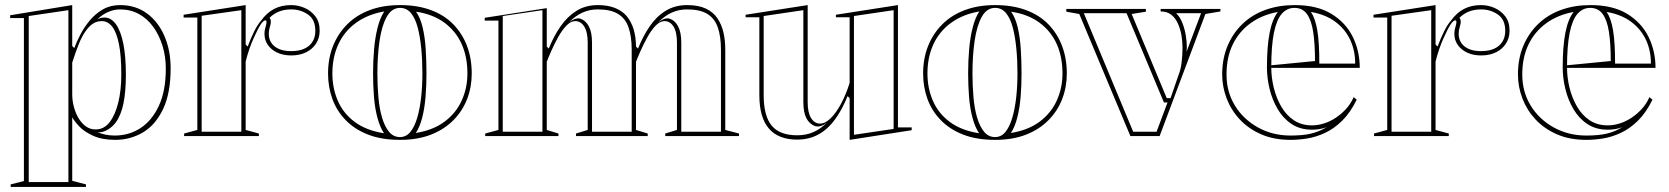

<svg xmlns="http://www.w3.org/2000/svg" viewBox="-20 -535 6562 755"><path d="M22 200V190L74 177V-464H20V-475L264 -515V-354L272 -346Q281 -370 296 -399Q311 -428 333 -454.5Q355 -481 384.5 -498Q414 -515 452 -515Q513 -515 557.5 -482.5Q602 -450 626.5 -393.5Q651 -337 651 -266Q651 -168 621 -105.5Q591 -43 541.5 -14Q492 15 433 15Q382 15 346.5 -1Q311 -17 291 -38.5Q271 -60 264 -74V176L318 190V200ZM93 181H249V-495L93 -472ZM356 -26Q389 -26 411 -54.5Q433 -83 445 -131.5Q457 -180 457 -242Q457 -317 447.5 -363Q438 -409 421 -430.5Q404 -452 380 -452Q361 -452 345.5 -442Q330 -432 315.5 -411Q301 -390 289 -359.5Q277 -329 264 -289V-165Q264 -138 271 -113Q278 -88 290 -68.5Q302 -49 318.5 -37.5Q335 -26 356 -26ZM431 -2Q487 -2 532 -31Q577 -60 604.5 -118.5Q632 -177 632 -265Q632 -313 619 -355Q606 -397 582.5 -429.5Q559 -462 526 -480Q493 -498 452 -498Q428 -498 404.5 -487.5Q381 -477 363 -459Q371 -463 377 -464.5Q383 -466 391 -466Q417 -466 436 -439.5Q455 -413 465 -363Q475 -313 475 -242Q475 -175 465.5 -128.5Q456 -82 435.5 -54Q415 -26 382 -16Q378 -15 373.5 -15Q369 -15 364 -15Q378 -9 395 -5.5Q412 -2 431 -2Z M704 0V-10L756 -24V-466H702V-477L946 -515V-360L954 -352Q966 -384 979 -410.5Q992 -437 1006 -453Q1029 -485 1058 -500Q1087 -515 1125 -515Q1152 -515 1177.5 -504Q1203 -493 1220 -471Q1237 -449 1237 -414Q1237 -386 1223 -364Q1209 -342 1184 -329.5Q1159 -317 1125 -317Q1094 -317 1070.5 -328Q1047 -339 1033.5 -358Q1020 -377 1020 -402Q1020 -412 1022 -420.5Q1024 -429 1026 -436Q1028 -443 1028 -448Q1028 -455 1024 -455Q1016 -455 1005.5 -439.5Q995 -424 978 -386Q970 -369 961.5 -345Q953 -321 946 -293V-24L998 -10V0ZM929 -495 773 -473V-17H929ZM1125 -498Q1098 -498 1077 -489.5Q1056 -481 1040 -465Q1043 -461 1044 -457.5Q1045 -454 1045 -448Q1045 -443 1043 -436Q1041 -429 1039 -420.5Q1037 -412 1037 -402Q1037 -371 1060 -352.5Q1083 -334 1125 -334Q1171 -334 1195.5 -355.5Q1220 -377 1220 -414Q1220 -458 1191 -478Q1162 -498 1125 -498Z M1553 -515Q1621 -515 1674 -495.5Q1727 -476 1762.5 -439.5Q1798 -403 1816.5 -354Q1835 -305 1835 -246Q1835 -193 1817 -146Q1799 -99 1763 -62.5Q1727 -26 1674.5 -5.5Q1622 15 1553 15Q1481 15 1428 -5.5Q1375 -26 1339.5 -62.5Q1304 -99 1287 -146Q1270 -193 1270 -246Q1270 -305 1289.5 -354Q1309 -403 1345.5 -439.5Q1382 -476 1434.5 -495.5Q1487 -515 1553 -515ZM1553 -504Q1520 -504 1500.5 -468.5Q1481 -433 1472.5 -374.5Q1464 -316 1464 -246Q1464 -198 1468 -152.5Q1472 -107 1482.5 -72Q1493 -37 1510 -16.5Q1527 4 1553 4Q1577 4 1593.5 -16Q1610 -36 1620.5 -71.5Q1631 -107 1636 -152Q1641 -197 1641 -246Q1641 -298 1636.5 -344.5Q1632 -391 1622.5 -427Q1613 -463 1596 -483.5Q1579 -504 1553 -504ZM1287 -246Q1287 -188 1308.5 -138.5Q1330 -89 1375 -55.5Q1420 -22 1490 -11Q1474 -35 1464 -72.5Q1454 -110 1450.5 -155Q1447 -200 1447 -246Q1447 -295 1451 -341.5Q1455 -388 1465 -427Q1475 -466 1491 -490Q1427 -479 1381 -446Q1335 -413 1311 -362Q1287 -311 1287 -246ZM1818 -246Q1818 -311 1795.5 -361.5Q1773 -412 1728 -445.5Q1683 -479 1616 -489Q1633 -465 1642 -427Q1651 -389 1654 -342Q1657 -295 1657 -246Q1657 -200 1653.5 -155.5Q1650 -111 1640.5 -73.5Q1631 -36 1615 -12Q1683 -23 1728 -56.5Q1773 -90 1795.5 -139.5Q1818 -189 1818 -246Z M1888 0V-10L1940 -24V-454H1886V-465L2130 -503V-352L2138 -344Q2157 -392 2184 -431Q2211 -470 2247 -492.5Q2283 -515 2331 -515Q2369 -515 2397.5 -504Q2426 -493 2444 -472Q2462 -451 2471.5 -420Q2481 -389 2481 -349V-24L2527 -10V0H2245V-10L2291 -24V-367Q2291 -409 2277.5 -430.5Q2264 -452 2242 -452Q2224 -452 2206.5 -433.5Q2189 -415 2174 -387.5Q2159 -360 2147.5 -334Q2136 -308 2130 -292V-24L2176 -10V0ZM2596 0V-10L2642 -24V-367Q2642 -409 2628.5 -430.5Q2615 -452 2593 -452Q2575 -452 2557.5 -433.5Q2540 -415 2525 -387.5Q2510 -360 2498.5 -334Q2487 -308 2481 -292V-352L2489 -344Q2508 -392 2534.5 -431Q2561 -470 2597.5 -492.5Q2634 -515 2682 -515Q2726 -515 2755 -501.5Q2784 -488 2800.5 -464Q2817 -440 2824.5 -408.5Q2832 -377 2832 -340V-24L2886 -10V0ZM1957 -17H2113V-495L1957 -472ZM2308 -17H2464V-340Q2464 -392 2451.5 -427.5Q2439 -463 2410 -480.5Q2381 -498 2331 -498Q2298 -498 2270.5 -485.5Q2243 -473 2218 -448Q2230 -457 2241 -460.5Q2252 -464 2261 -462Q2283 -455 2295.5 -431.5Q2308 -408 2308 -367ZM2659 -17H2815V-340Q2815 -392 2802.5 -427.5Q2790 -463 2761 -480.5Q2732 -498 2682 -498Q2649 -498 2621.5 -485.5Q2594 -473 2569 -448Q2581 -457 2592 -460.5Q2603 -464 2612 -462Q2634 -455 2646.5 -431.5Q2659 -408 2659 -367Z M3115 14Q3041 14 3003.5 -29.5Q2966 -73 2966 -161V-467H2912V-477L3156 -515V-133Q3156 -92 3169.5 -70.5Q3183 -49 3205 -49Q3225 -49 3246.5 -70Q3268 -91 3287.5 -127.5Q3307 -164 3321 -209V-467H3267V-477L3511 -515V-34H3565V-23L3321 15V-149L3313 -157Q3277 -69 3229 -27.5Q3181 14 3115 14ZM3494 -495 3338 -472V-5L3494 -28ZM3139 -495 2983 -472V-161Q2983 -79 3014.5 -41Q3046 -3 3115 -3Q3150 -3 3178.5 -15.5Q3207 -28 3232 -53Q3221 -44 3209.5 -40Q3198 -36 3185 -39Q3162 -48 3150.5 -71Q3139 -94 3139 -134Z M3893 -515Q3961 -515 4014 -495.5Q4067 -476 4102.5 -439.5Q4138 -403 4156.5 -354Q4175 -305 4175 -246Q4175 -193 4157 -146Q4139 -99 4103 -62.5Q4067 -26 4014.5 -5.5Q3962 15 3893 15Q3821 15 3768 -5.5Q3715 -26 3679.5 -62.5Q3644 -99 3627 -146Q3610 -193 3610 -246Q3610 -305 3629.5 -354Q3649 -403 3685.5 -439.5Q3722 -476 3774.5 -495.5Q3827 -515 3893 -515ZM3893 -504Q3860 -504 3840.5 -468.5Q3821 -433 3812.5 -374.5Q3804 -316 3804 -246Q3804 -198 3808 -152.5Q3812 -107 3822.5 -72Q3833 -37 3850 -16.5Q3867 4 3893 4Q3917 4 3933.5 -16Q3950 -36 3960.5 -71.5Q3971 -107 3976 -152Q3981 -197 3981 -246Q3981 -298 3976.5 -344.5Q3972 -391 3962.5 -427Q3953 -463 3936 -483.5Q3919 -504 3893 -504ZM3627 -246Q3627 -188 3648.5 -138.5Q3670 -89 3715 -55.5Q3760 -22 3830 -11Q3814 -35 3804 -72.5Q3794 -110 3790.5 -155Q3787 -200 3787 -246Q3787 -295 3791 -341.5Q3795 -388 3805 -427Q3815 -466 3831 -490Q3767 -479 3721 -446Q3675 -413 3651 -362Q3627 -311 3627 -246ZM4158 -246Q4158 -311 4135.5 -361.5Q4113 -412 4068 -445.5Q4023 -479 3956 -489Q3973 -465 3982 -427Q3991 -389 3994 -342Q3997 -295 3997 -246Q3997 -200 3993.5 -155.5Q3990 -111 3980.5 -73.5Q3971 -36 3955 -12Q4023 -23 4068 -56.5Q4113 -90 4135.5 -139.5Q4158 -189 4158 -246Z M4425 0 4224 -480 4173 -489V-500H4486V-489L4430 -480L4568 -149H4583L4614 -239Q4623 -261 4626.5 -289.5Q4630 -318 4630 -349Q4630 -371 4626 -395Q4622 -419 4612.5 -441Q4603 -463 4586.5 -476.5Q4570 -490 4544 -490V-500H4779V-490L4720 -480L4540 0ZM4436 -17H4528L4571 -132H4557L4410 -483H4242ZM4605 -483Q4621 -467 4630 -443.5Q4639 -420 4643 -395Q4647 -370 4647 -349Q4647 -345 4646.5 -341Q4646 -337 4646 -332L4703 -483Z M5071 -515Q5159 -515 5215.5 -480.5Q5272 -446 5299.5 -390Q5327 -334 5327 -268H4976V-278L5151 -295Q5151 -362 5144 -408.5Q5137 -455 5119.5 -479.5Q5102 -504 5070 -504Q5041 -504 5020.5 -481Q5000 -458 4989.5 -406.5Q4979 -355 4979 -270Q4979 -230 4989 -189.5Q4999 -149 5018.5 -115.5Q5038 -82 5068 -62Q5098 -42 5139 -42Q5162 -42 5186 -49.5Q5210 -57 5232 -71.5Q5254 -86 5272.5 -106Q5291 -126 5303 -153L5315 -143Q5290 -92 5258 -60.5Q5226 -29 5190.5 -12.5Q5155 4 5120.5 9.5Q5086 15 5055 15Q4989 15 4939 -7Q4889 -29 4855 -65.5Q4821 -102 4803.5 -148Q4786 -194 4786 -242Q4786 -305 4807.5 -355.5Q4829 -406 4867 -442Q4905 -478 4957 -496.5Q5009 -515 5071 -515ZM4803 -242Q4803 -174 4836 -120Q4869 -66 4926.5 -34Q4984 -2 5055 -2Q5103 -2 5135 -9.5Q5167 -17 5197 -35Q5184 -30 5169.5 -27.5Q5155 -25 5139 -25Q5093 -25 5059.5 -47Q5026 -69 5004.5 -105.5Q4983 -142 4972.5 -185Q4962 -228 4962 -270Q4962 -352 4972.5 -406Q4983 -460 5005 -488Q4944 -477 4898.5 -444.5Q4853 -412 4828 -361Q4803 -310 4803 -242ZM5168 -285H5309Q5309 -336 5289.5 -378Q5270 -420 5231.5 -449Q5193 -478 5135 -488Q5152 -463 5160 -416Q5168 -369 5168 -285Z M5383 0V-10L5435 -24V-466H5381V-477L5625 -515V-360L5633 -352Q5645 -384 5658 -410.5Q5671 -437 5685 -453Q5708 -485 5737 -500Q5766 -515 5804 -515Q5831 -515 5856.5 -504Q5882 -493 5899 -471Q5916 -449 5916 -414Q5916 -386 5902 -364Q5888 -342 5863 -329.5Q5838 -317 5804 -317Q5773 -317 5749.5 -328Q5726 -339 5712.5 -358Q5699 -377 5699 -402Q5699 -412 5701 -420.5Q5703 -429 5705 -436Q5707 -443 5707 -448Q5707 -455 5703 -455Q5695 -455 5684.5 -439.5Q5674 -424 5657 -386Q5649 -369 5640.5 -345Q5632 -321 5625 -293V-24L5677 -10V0ZM5608 -495 5452 -473V-17H5608ZM5804 -498Q5777 -498 5756 -489.5Q5735 -481 5719 -465Q5722 -461 5723 -457.5Q5724 -454 5724 -448Q5724 -443 5722 -436Q5720 -429 5718 -420.5Q5716 -412 5716 -402Q5716 -371 5739 -352.5Q5762 -334 5804 -334Q5850 -334 5874.5 -355.5Q5899 -377 5899 -414Q5899 -458 5870 -478Q5841 -498 5804 -498Z M6234 -515Q6322 -515 6378.5 -480.5Q6435 -446 6462.5 -390Q6490 -334 6490 -268H6139V-278L6314 -295Q6314 -362 6307 -408.5Q6300 -455 6282.5 -479.5Q6265 -504 6233 -504Q6204 -504 6183.5 -481Q6163 -458 6152.5 -406.5Q6142 -355 6142 -270Q6142 -230 6152 -189.5Q6162 -149 6181.5 -115.5Q6201 -82 6231 -62Q6261 -42 6302 -42Q6325 -42 6349 -49.5Q6373 -57 6395 -71.5Q6417 -86 6435.5 -106Q6454 -126 6466 -153L6478 -143Q6453 -92 6421 -60.5Q6389 -29 6353.5 -12.5Q6318 4 6283.5 9.5Q6249 15 6218 15Q6152 15 6102 -7Q6052 -29 6018 -65.5Q5984 -102 5966.5 -148Q5949 -194 5949 -242Q5949 -305 5970.5 -355.5Q5992 -406 6030 -442Q6068 -478 6120 -496.5Q6172 -515 6234 -515ZM5966 -242Q5966 -174 5999 -120Q6032 -66 6089.5 -34Q6147 -2 6218 -2Q6266 -2 6298 -9.5Q6330 -17 6360 -35Q6347 -30 6332.5 -27.5Q6318 -25 6302 -25Q6256 -25 6222.5 -47Q6189 -69 6167.5 -105.5Q6146 -142 6135.5 -185Q6125 -228 6125 -270Q6125 -352 6135.5 -406Q6146 -460 6168 -488Q6107 -477 6061.5 -444.5Q6016 -412 5991 -361Q5966 -310 5966 -242ZM6331 -285H6472Q6472 -336 6452.5 -378Q6433 -420 6394.5 -449Q6356 -478 6298 -488Q6315 -463 6323 -416Q6331 -369 6331 -285Z"/></svg>

Font: Kalnia Glaze Thin SemiBold
Style: Regular
Weight: 600
Version: Version 1.110